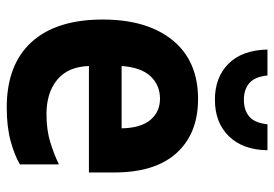

<svg xmlns="http://www.w3.org/2000/svg" viewBox="-142 -662 814 570"><g transform="rotate(90 265.0 -377.0)"><path d="M299 10Q172 10 105 -63.5Q38 -137 38 -275Q38 -407 99.5 -482.5Q161 -558 274 -558Q376 -558 434 -494.5Q492 -431 492 -309V-234H176Q178 -172 216.5 -140Q255 -108 319 -108Q366 -108 403 -119.5Q440 -131 468 -145V-29Q441 -13 398.5 -1.5Q356 10 299 10ZM176 -331H361Q360 -388 336 -416.5Q312 -445 273 -445Q233 -445 206.5 -417Q180 -389 176 -331ZM276 -608Q210 -608 169.5 -648Q129 -688 127 -764H204Q208 -726 227 -710Q246 -694 276 -694Q307 -694 326 -710Q345 -726 349 -764H426Q425 -691 384.5 -649.5Q344 -608 276 -608Z"/></g></svg>

Font: Noto Sans Mono Condensed
Style: Bold
Weight: 700
Width: 3
Designer: Monotype Design Team
Foundry: Monotype Imaging Inc.
Version: Version 2.014